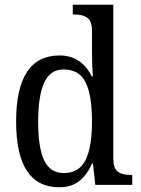

<svg xmlns="http://www.w3.org/2000/svg" viewBox="-20 -780 594 810"><path d="M48 -267Q48 -546 231 -546Q323 -546 367 -458H372Q368 -501 368 -566V-650Q368 -691 348.5 -705Q329 -719 294 -719H287V-760H458V-111Q458 -70 476.5 -56Q495 -42 530 -42H538V0H382L372 -91H369Q347 -42 314 -16Q281 10 230 10Q48 10 48 -267ZM368 -267Q368 -379 341 -433Q314 -487 248 -487Q192 -487 166.5 -431.5Q141 -376 141 -266Q141 -156 166.5 -103Q192 -50 249 -50Q313 -50 340.5 -104Q368 -158 368 -267Z"/></svg>

Font: Noto Serif Narrow
Style: Regular
Weight: 400
Width: 4
Designer: Monotype Design Team
Foundry: Monotype Imaging Inc.
Version: Version 1.001